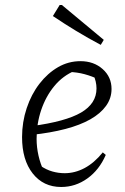

<svg xmlns="http://www.w3.org/2000/svg" viewBox="-20 -738 498 766"><path d="M224 8Q153 8 110.5 -46Q68 -100 68 -191Q68 -251 86.5 -306.5Q105 -362 137.5 -404Q170 -446 211.5 -470Q253 -494 301 -494Q354 -494 389.5 -462.5Q425 -431 425 -383Q425 -346 403 -315.5Q381 -285 340.5 -262Q300 -239 241 -223.5Q182 -208 107 -200V-235Q242 -253 303.5 -289Q365 -325 365 -385Q365 -413 352 -441L374 -421Q347 -434 317.5 -442Q288 -450 255 -451L279 -456Q231 -436 197 -395Q163 -354 144.5 -299.5Q126 -245 126 -184Q126 -151 133.5 -117.5Q141 -84 156 -53L141 -77Q164 -61 188.5 -54Q213 -47 238 -47Q279 -47 317.5 -67.5Q356 -88 390 -130L402 -120Q376 -60 328.5 -26Q281 8 224 8ZM382 -559Q331 -586 284 -614.5Q237 -643 191 -674L218 -718H227L394 -579Z"/></svg>

Font: Piazzolla 8pt ExtraLight
Style: Italic
Weight: 250
Italic angle: -11.3°
Designer: Juan Pablo del Peral
Foundry: Huerta Tipografica
Version: Version 2.001